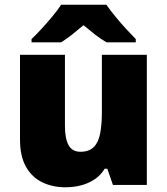

<svg xmlns="http://www.w3.org/2000/svg" viewBox="-20 -786 710 816"><path d="M604 -553V0H460L436 -69H425Q408 -41 381.5 -23.5Q355 -6 323.5 2Q292 10 258 10Q204 10 160 -11Q116 -32 90.5 -77Q65 -122 65 -193V-553H256V-251Q256 -197 271.5 -169Q287 -141 322 -141Q358 -141 378 -160.5Q398 -180 405.5 -218Q413 -256 413 -311V-553ZM432 -766Q448 -743 470.5 -715.5Q493 -688 516.5 -662.5Q540 -637 557 -620V-606H433Q407 -621 384 -639Q361 -657 335 -679Q309 -657 287.5 -640Q266 -623 240 -606H114V-620Q133 -638 156.5 -663.5Q180 -689 202.5 -716Q225 -743 240 -766Z"/></svg>

Font: Noto Sans Hebrew Black
Style: Regular
Weight: 900
Designer: Monotype Design Team
Foundry: Monotype Imaging Inc.
Version: Version 2.003